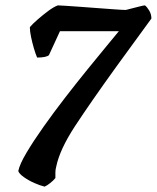

<svg xmlns="http://www.w3.org/2000/svg" viewBox="-20 -585 583 714"><path d="M146 109Q129 105 107.5 95.5Q86 86 68.5 73.5Q51 61 48 51Q53 26 78.5 -17Q104 -60 141.5 -113Q179 -166 221.5 -221Q264 -276 305 -326.5Q346 -377 377 -414.5Q408 -452 422 -469H203L162 -380Q152 -371 118 -371Q112 -385 106 -405.5Q100 -426 95.5 -447.5Q91 -469 91 -484Q101 -496 120 -512.5Q139 -529 159 -544Q179 -559 195 -565Q200 -565 223.5 -563.5Q247 -562 280.5 -559.5Q314 -557 348 -554.5Q382 -552 409.5 -550Q437 -548 448 -548Q452 -549 467.5 -553Q483 -557 499 -561Q515 -565 519 -565Q527 -559 535 -545.5Q543 -532 543 -516L414 -339Q316 -203 259 -116Q202 -29 189 35Q186 46 186 56Q186 66 186 77Q179 86 167 95.5Q155 105 146 109Z"/></svg>

Font: Texturina
Style: Bold Italic
Weight: 700
Italic angle: -11°
Designer: Guillermo Torres Carreño
Foundry: Omnibus-Type
Version: Version 1.002; ttfautohint (v1.8.3)